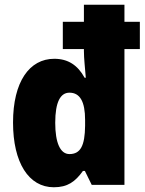

<svg xmlns="http://www.w3.org/2000/svg" viewBox="-20 -780 610 810"><path d="M207 10C265 10 297 -13 330 -59H338L367 0H505V-573H570V-688H505V-760H334V-688H245V-573H334V-565C334 -532 339 -491 342 -452H337C308 -505 267 -532 209 -532C104 -532 35 -435 35 -263C35 -94 101 10 207 10ZM273 -130C234 -130 213 -178 213 -262C213 -350 235 -389 273 -389C317 -389 339 -352 339 -274V-249C338 -166 320 -130 273 -130Z"/></svg>

Font: Noto Sans Devanagari Condensed Black
Style: Regular
Weight: 900
Width: 3
Designer: Jelle Bosma - Monotype Design Team
Foundry: Monotype Imaging Inc.
Version: Version 2.004